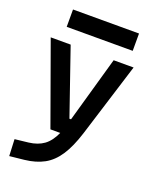

<svg xmlns="http://www.w3.org/2000/svg" viewBox="-171 -817 928 1148"><g transform="rotate(20 293.0 -243.0)"><path d="M31.7 234.4 26.9 128.4 112.8 118.7Q169.9 111.8 207.5 84.7Q245.1 57.6 271 0H208.5L22 -517.6H148.9L293.5 -98.6H303.7L422.4 -517.6H549.3L402.3 -45.9Q373 46.9 335.7 103.8Q298.3 160.6 247.1 188.7Q195.8 216.8 124.5 224.6ZM90.3 -609.4V-719.7H510.3V-609.4Z"/></g></svg>

Font: Cascadia Mono NF SemiBold
Style: Regular
Weight: 600
Monospace: yes
Designer: Aaron Bell
Foundry: Saja Typeworks
Version: Version 2404.023; ttfautohint (v1.8.4)